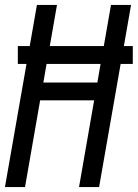

<svg xmlns="http://www.w3.org/2000/svg" viewBox="-24 -755 556 775"><path d="M-4 0 83 -497H48V-569H96L125 -735H206L177 -569H395L424 -735H505L476 -569H512V-497H463L376 0H295L356 -350H138L77 0ZM151 -422H369L382 -497H164Z"/></svg>

Font: Iosevka SS08
Style: Italic
Weight: 400
Italic angle: -10°
Monospace: yes
Designer: Belleve Invis
Foundry: Belleve Invis
Version: 2.1.0; ttfautohint (v1.8.2)